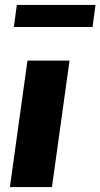

<svg xmlns="http://www.w3.org/2000/svg" viewBox="-20 -756 406 776"><path d="M261 -511 190 0H20L91 -511ZM366 -736 354 -647H36L48 -736Z"/></svg>

Font: Chivo ExtraBold Italic
Style: Regular
Weight: 800
Italic angle: -8.05°
Designer: Hector Gatti
Foundry: Omnibus-Type
Version: Version 1.007